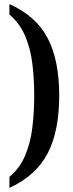

<svg xmlns="http://www.w3.org/2000/svg" viewBox="-20 -784 354 937"><path d="M26 133V79Q76 38 102.5 -24.5Q129 -87 138 -162.5Q147 -238 147 -318Q147 -397 138 -472Q129 -547 102.5 -609Q76 -671 26 -713V-764Q156 -706 212.5 -598Q269 -490 269 -318Q269 -144 212.5 -35.5Q156 73 26 133Z"/></svg>

Font: Noto Serif Bengali ExtraCondensed SemiBold
Style: Regular
Weight: 600
Width: 2
Designer: Juan Bruce, Universal Thirst, Indian Type Foundry and the Monotype Design Team.
Foundry: Monotype Imaging Inc.
Version: Version 2.003; ttfautohint (v1.8.4.7-5d5b)